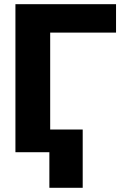

<svg xmlns="http://www.w3.org/2000/svg" viewBox="-20 -727 603 917"><path d="M534.2 -571.3H219.7V-108.4H375V169.9H215.8V0H53.7V-707H534.2Z"/></svg>

Font: Pretendard Std ExtraBold
Style: Regular
Weight: 800
Designer: Base glyphs from Inter by Rasmus Andersson; Hangeul glyphs from Noto Sans CJK(Source Han Sans) by Jang Soo-young and Kan
Foundry: Kil Hyung-jin
Version: Version 1.309